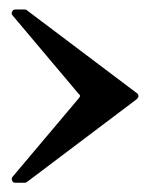

<svg xmlns="http://www.w3.org/2000/svg" viewBox="-20 -487 329 409"><path d="M13.2 -97.7Q7.3 -97.7 5.9 -102.1Q4.9 -105 4.9 -105.5Q4.9 -108.4 6.8 -110.4L147.5 -277.3Q150.4 -280.3 150.4 -282.7Q150.4 -285.2 147.5 -287.1L6.8 -454.1Q4.9 -456.1 4.9 -459Q4.9 -460.4 5.9 -462.4Q7.3 -466.8 13.2 -466.8H32.2Q36.6 -466.8 37.1 -465.3L271.5 -288.6Q274.9 -286.6 274.9 -282.2Q274.9 -279.3 271.5 -275.9L37.1 -99.1Q35.6 -97.7 32.2 -97.7Z"/></svg>

Font: UnifrakturMaguntia sl
Style: Regular
Weight: 400
Designer: j. 'mach' wust, based on a font by Peter Wiegel, original typeface by Carl Albert Fahrenwaldt 1901
Version: Version 2010-11-24